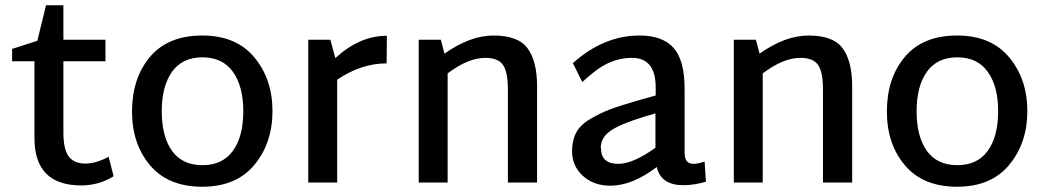

<svg xmlns="http://www.w3.org/2000/svg" viewBox="-20 -694 3972 730"><path d="M393 -98 412 -24Q356 11 289 11Q111 11 111 -169V-461H26V-508L122 -539L155 -674H221V-543H381V-461H221V-190Q221 -127 241 -99.5Q261 -72 306 -72Q347 -73 393 -98Z M482 -270Q482 -397 550.5 -478Q619 -559 749 -559Q878 -559 947 -476Q1016 -393 1016 -272Q1016 -150 947 -67Q878 16 749 16Q620 16 551 -65Q482 -146 482 -270ZM750 -66Q826 -66 865.5 -120.5Q905 -175 905 -271Q905 -366 865.5 -421Q826 -476 750 -476Q673 -476 634 -421Q595 -366 595 -271Q595 -175 634 -120.5Q673 -66 750 -66Z M1451 -558 1450 -453Q1353 -453 1262 -391V0H1152V-543H1236L1255 -473Q1347 -558 1451 -558Z M1857 -559H1856Q1951 -559 1986.5 -509.5Q2022 -460 2022 -367V0H1911V-355Q1911 -420 1892.5 -447Q1874 -474 1825 -474Q1760 -474 1682 -415V0H1572V-543H1656L1670 -490Q1767 -559 1857 -559Z M2659 -80 2664 -3Q2617 10 2583 10Q2493 12 2477 -59Q2384 12 2301 12Q2237 12 2196 -25.5Q2155 -63 2155 -119Q2155 -160 2170.5 -189.5Q2186 -219 2224 -241.5Q2262 -264 2300.5 -278.5Q2339 -293 2409 -313L2473 -331V-361Q2473 -474 2383 -474Q2336 -474 2292.5 -454Q2249 -434 2194 -382L2158 -454Q2276 -559 2411 -559Q2499 -559 2541 -512Q2583 -465 2583 -355V-112Q2583 -71 2617 -71Q2633 -71 2659 -80ZM2264 -131H2265Q2265 -71 2331 -71Q2386 -71 2472 -132V-263L2425 -249Q2335 -221 2299.5 -195.5Q2264 -170 2264 -131Z M3055 -559H3054Q3149 -559 3184.5 -509.5Q3220 -460 3220 -367V0H3109V-355Q3109 -420 3090.5 -447Q3072 -474 3023 -474Q2958 -474 2880 -415V0H2770V-543H2854L2868 -490Q2965 -559 3055 -559Z M3352 -270Q3352 -397 3420.5 -478Q3489 -559 3619 -559Q3748 -559 3817 -476Q3886 -393 3886 -272Q3886 -150 3817 -67Q3748 16 3619 16Q3490 16 3421 -65Q3352 -146 3352 -270ZM3620 -66Q3696 -66 3735.5 -120.5Q3775 -175 3775 -271Q3775 -366 3735.5 -421Q3696 -476 3620 -476Q3543 -476 3504 -421Q3465 -366 3465 -271Q3465 -175 3504 -120.5Q3543 -66 3620 -66Z"/></svg>

Font: Martel Sans DemiBold
Style: Regular
Weight: 600
Designer: Dan Reynolds and Mathieu Réguer
Foundry: Dan Reynolds and Mathieu Réguer
Version: Version 1.001;PS 001.001;hotconv 1.0.70;makeotf.lib2.5.58329